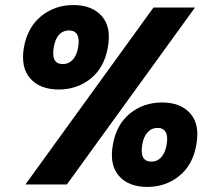

<svg xmlns="http://www.w3.org/2000/svg" viewBox="-20 -734 854 764"><path d="M75.2 -545.9Q89.8 -626 144 -669.9Q198.2 -713.9 272 -713.9Q346.2 -713.9 385 -669.9Q423.8 -626 409.2 -545.9Q395.5 -465.8 341.6 -421.9Q287.6 -377.9 213.9 -377.9Q139.2 -377.9 100.3 -421.9Q61.5 -465.8 75.2 -545.9ZM253.9 -612.8Q231 -612.8 215.3 -596.2Q199.7 -579.6 193.8 -545.9Q182.6 -479 230 -479Q252.9 -479 269 -495.8Q285.2 -512.7 291 -545.9Q302.2 -612.8 253.9 -612.8ZM81.1 0 590.8 -704.1H755.9L246.1 0ZM429.2 -158.2Q442.9 -238.3 496.8 -282.2Q550.8 -326.2 625 -326.2Q699.2 -326.2 737.5 -282.2Q775.9 -238.3 761.2 -158.2Q747.6 -78.1 693.6 -34.2Q639.6 9.8 565.9 9.8Q491.7 9.8 453.1 -34.2Q414.6 -78.1 429.2 -158.2ZM606.9 -225.1Q584 -225.1 567.9 -208.3Q551.8 -191.4 545.9 -158.2Q534.7 -90.8 583 -90.8Q605.5 -90.8 621.3 -107.9Q637.2 -125 643.1 -158.2Q648.9 -191.9 639.2 -208.5Q629.4 -225.1 606.9 -225.1Z"/></svg>

Font: SVN-Poppins
Style: Bold Italic
Weight: 700
Italic angle: -10°
Designer: Ninad Kale (Devanagari), Jonny Pinhorn (Latin)
Foundry: Indian Type Foundry
Version: Version 3.002 2017